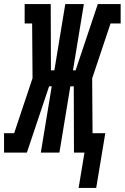

<svg xmlns="http://www.w3.org/2000/svg" viewBox="-54 -755 617 950"><path d="M335 175 364 0H312L311 -328H294L240 0H148L202 -328H189L79 0H-34V-96H16L107 -368L105 -639H68V-735H197L198 -407H215L269 -735H361L307 -407H320L430 -735H543V-639H493L402 -367L404 -96H467L422 175Z"/></svg>

Font: Iosevka Curly Slab
Style: Bold Italic
Weight: 700
Italic angle: -9°
Monospace: yes
Designer: Belleve Invis
Foundry: Belleve Invis
Version: Version 22.1.2; ttfautohint (v1.8.4)